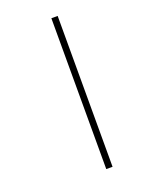

<svg xmlns="http://www.w3.org/2000/svg" viewBox="-122 -683 562 744"><g transform="rotate(-20 158.5 -311.0)"><path d="M185 -622V0H211V-622Z"/></g></svg>

Font: Noto Sans Devanagari ExtraCondensed Thin
Style: Regular
Weight: 100
Width: 2
Designer: Jelle Bosma - Monotype Design Team
Foundry: Monotype Imaging Inc.
Version: Version 2.004